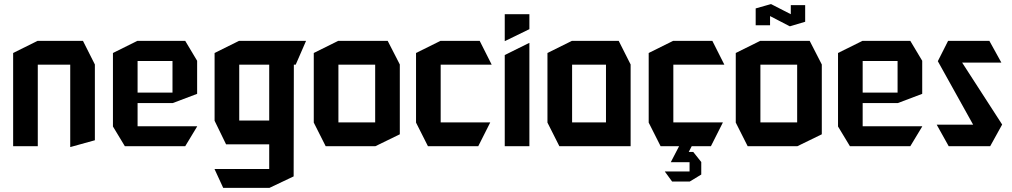

<svg xmlns="http://www.w3.org/2000/svg" viewBox="-20 -712 4930 935"><path d="M44 0V-454L163 -513H164V0ZM322 4V-397H442V-29L323 4ZM164 -397V-513H384L442 -398V-397Z M588 0 530 -96V-97H940V-96L882 0ZM530 -97V-454L649 -513H650V-97ZM650 -210V-261H820V-210ZM650 -415V-513H882L940 -416V-415ZM820 -210V-415H940V-255L821 -210Z M1145 -397V-513H1470V-512L1420 -397ZM1067 203 1025 112V111H1291V203ZM1081 -9 1025 -124V-125H1291V-9ZM1025 -125V-454L1144 -513H1145V-125ZM1291 203V-397H1411L1410 147L1292 203Z M1628 -397V-513H1868L1927 -398V-397ZM1566 0 1508 -115V-116H1807V0ZM1508 -116V-454L1627 -513H1628V-116ZM1807 0V-397H1927V-58L1808 0Z M2064 0 2006 -115V-116H2367V-115L2309 0ZM2006 -116V-454L2125 -513H2126V-116ZM2126 -397V-513H2316L2374 -398V-397Z M2438 0V-444L2557 -503H2558V0ZM2438 -512V-643H2558V-570L2439 -512Z M2766 -397V-513H2993L3051 -398V-397ZM2704 0 2646 -115V-116H2931V0ZM2646 -116V-454L2765 -513H2766V-116ZM2931 0V-397H3051V0Z M3197 0 3139 -115V-116H3500V-115L3442 0ZM3139 -116V-454L3258 -513H3259V-116ZM3259 -397V-513H3449L3507 -398V-397ZM3308 78 3323 28H3356L3395 77V78ZM3247 78V77L3287 0H3348V1L3308 78ZM3253 172 3218 124V123H3338V172ZM3338 172V78H3395V138L3339 172Z M3683 -397V-513H3923L3982 -398V-397ZM3621 0 3563 -115V-116H3862V0ZM3563 -116V-454L3682 -513H3683V-116ZM3862 0V-397H3982V-58L3863 0ZM3660 -589V-670L3730 -662V-589ZM3831 -611V-687H3901V-607ZM3826 -584 3660 -670V-671L3734 -692H3735L3901 -607V-606L3827 -584Z M4119 0 4061 -96V-97H4471V-96L4413 0ZM4061 -97V-454L4180 -513H4181V-97ZM4181 -210V-261H4351V-210ZM4181 -415V-513H4413L4471 -416V-415ZM4351 -210V-415H4471V-255L4352 -210Z M4609 -407 4597 -513H4798L4856 -408V-407ZM4735 -76 4547 -414 4597 -513 4860 -106V-105ZM4600 0 4542 -104V-105H4860L4802 0Z"/></svg>

Font: Foldit Medium
Style: Regular
Weight: 500
Version: Version 1.003